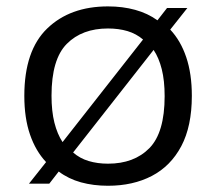

<svg xmlns="http://www.w3.org/2000/svg" viewBox="-20 -571 676 600"><path d="M512 -478.5Q544.5 -444 562 -392.2Q579.5 -340.5 579.5 -271.5Q579.5 -176.5 546.5 -114.2Q513.5 -52 454.5 -21.2Q395.5 9.5 317.5 9.5Q272 9.5 233 -1.2Q194 -12 163.5 -35L134 3H70.5L124 -64.5Q91.5 -99 73.8 -150.5Q56 -202 56 -271.5Q56 -413 127.5 -482Q199 -551 317.5 -551Q363.5 -551 402.5 -540.2Q441.5 -529.5 472 -507.5L502 -546H565.5ZM317.5 -482Q236.5 -482 188.8 -434Q141 -386 141 -272Q141 -223.5 150 -187.8Q159 -152 175.5 -127L427 -447.5Q406 -465.5 378.5 -473.8Q351 -482 317.5 -482ZM317.5 -59.5Q399 -59.5 446.8 -108Q494.5 -156.5 494.5 -270.5Q494.5 -319 485.5 -354.8Q476.5 -390.5 460 -415L208.5 -94.5Q229.5 -76 257 -67.8Q284.5 -59.5 317.5 -59.5Z"/></svg>

Font: Encode Sans Exp
Style: Regular
Weight: 400
Width: 7
Designer: Multiple Designers
Foundry: Impallari Type
Version: Version 3.002; ttfautohint (v1.8.3) -l 8 -r 50 -G 200 -x 14 